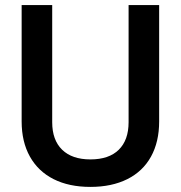

<svg xmlns="http://www.w3.org/2000/svg" viewBox="-20 -720 711 754"><path d="M335 14Q251 14 190.5 -16.5Q130 -47 97.5 -105Q65 -163 65 -243V-700H185V-240Q185 -170 224 -132Q263 -94 335 -94Q408 -94 446.5 -132Q485 -170 485 -240V-700H605V-243Q605 -163 573 -105Q541 -47 480 -16.5Q419 14 335 14Z"/></svg>

Font: Space Grotesk Light SemiBold
Style: Regular
Weight: 600
Version: Version 2.000